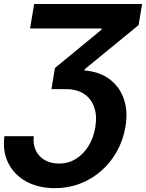

<svg xmlns="http://www.w3.org/2000/svg" viewBox="-25 -748 748 983"><path d="M-2.4 -50.8H147.9Q143.1 -9.3 158.4 22.5Q173.8 54.2 204.8 71.8Q235.8 89.4 276.9 89.4Q325.2 89.4 364 65.2Q402.8 41 428.5 -1Q454.1 -43 462.9 -96.2Q472.7 -156.7 457 -200.2Q441.4 -243.7 404.8 -267.6Q368.2 -291.5 314.9 -291.5H238.3L256.3 -399.9L495.1 -596.2V-602.1H128.9L149.9 -727.5H702.6L684.6 -619.6L409.2 -394L407.2 -387.2Q483.9 -381.3 535.4 -343Q586.9 -304.7 608.9 -241.9Q630.9 -179.2 617.2 -98.6Q605.5 -30.3 573.5 27.1Q541.5 84.5 493.4 126.7Q445.3 168.9 385 192.1Q324.7 215.3 256.8 215.3Q171.9 215.3 109.9 181.4Q47.9 147.5 17.6 87.2Q-12.7 26.9 -2.4 -50.8Z"/></svg>

Font: Inter 18pt
Style: Bold Italic
Weight: 700
Italic angle: -9.3988°
Designer: Rasmus Andersson
Foundry: rsms
Version: Version 4.001;git-66647c0bb